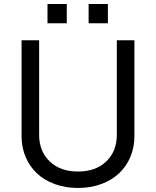

<svg xmlns="http://www.w3.org/2000/svg" viewBox="-20 -929 781 962"><path d="M218 -909.1H314.6V-812.5H218ZM424 -909.1H520.6V-812.5H424ZM565.3 -727.3H653.4V-245.7Q653.4 -190.3 633.2 -142.6Q612.9 -94.8 576.5 -60.5Q540.1 -26.3 487 -6.7Q433.9 12.8 370.7 12.8Q307.5 12.8 254.4 -6.7Q201.3 -26.3 165 -60.5Q128.6 -94.8 108.3 -142.6Q88.1 -190.3 88.1 -245.7V-727.3H176.1V-252.8Q176.1 -171.5 228.7 -120.6Q281.2 -69.6 370.7 -69.6Q460.2 -69.6 512.8 -120.6Q565.3 -171.5 565.3 -252.8Z"/></svg>

Font: TID UI
Style: Regular
Weight: 400
Designer: The TID Project Authors
Foundry: Bakken & Bæck
Version: Version 1.001;hotconv 1.0.109;makeotfexe 2.5.65596